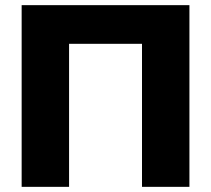

<svg xmlns="http://www.w3.org/2000/svg" viewBox="-20 -725 819 745"><path d="M64 0V-705H715V0H531V-555H248V0Z"/></svg>

Font: Nunito Sans 12pt Black
Style: Regular
Weight: 900
Designer: Vernon Adams
Foundry: Vernon Adams
Version: Version 3.101;gftools[0.9.27]